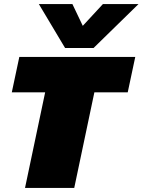

<svg xmlns="http://www.w3.org/2000/svg" viewBox="-20 -924 701 944"><path d="M300 -688 171 -904H336L387 -797L486 -904H661L440 -688ZM103 0 202 -470H38L75 -644H645L608 -470H444L345 0Z"/></svg>

Font: Kanit Black
Style: Italic
Weight: 900
Italic angle: -12°
Designer: Katatrad Team
Foundry: CadsonDemak
Version: Version 2.000; ttfautohint (v1.8.3)